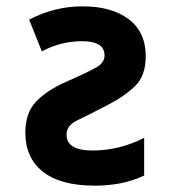

<svg xmlns="http://www.w3.org/2000/svg" viewBox="-20 -576 540 606"><path d="M280 10Q321 10 360 2.5Q399 -5 435 -22V-141Q357 -101 272 -101Q190 -101 190 -151Q190 -180 223.5 -196Q257 -212 315 -242Q372 -271 406 -304Q440 -337 440 -398Q440 -475 386 -515.5Q332 -556 241 -556Q152 -556 72 -514L112 -414Q173 -446 239 -446Q310 -446 310 -401Q310 -379 286 -364.5Q262 -350 189 -318Q128 -291 94 -255.5Q60 -220 60 -157Q60 -78 115.5 -34Q171 10 280 10Z"/></svg>

Font: Noto Sans Mono UI Condensed
Style: Bold
Weight: 700
Width: 3
Designer: Monotype Design team
Foundry: Monotype Imaging Inc.
Version: 1.000